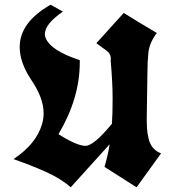

<svg xmlns="http://www.w3.org/2000/svg" viewBox="-20 -814 727 819"><path d="M562.5 -15.1Q494.1 -58.1 425.8 -102.1Q439.5 -148.4 447.8 -198.7L281.7 -15.1Q239.7 -52.2 175.3 -81.1Q110.8 -109.9 37.6 -135.3Q134.8 -200.2 159.2 -284.2Q166 -307.1 166 -331.1Q166 -395 115 -470.7Q64 -546.4 64 -613.3Q64 -718.8 195.8 -793.9Q221.2 -779.3 248.5 -764.6Q171.4 -711.9 171.4 -668.5Q171.4 -657.7 176.8 -647.5Q201.2 -596.2 320.3 -557.6Q320.3 -552.7 320.3 -547.9Q320.3 -395 229.5 -241.7Q307.6 -191.9 344.7 -191.9Q379.9 -191.9 457.5 -286.1Q460.4 -330.1 460.4 -395Q460.4 -460 452.1 -555.2Q452.6 -559.6 452.6 -563.5Q452.6 -585.4 432.6 -599.4Q412.6 -613.3 391.1 -629.9L507.8 -758.8Q559.6 -726.1 648.9 -673.3Q617.2 -630.9 613 -589.8Q608.9 -548.8 608.9 -505.4L606 -314.9Q606 -306.2 606 -298.3Q606 -238.3 619.4 -205.6Q632.8 -172.9 667 -159.7Z"/></svg>

Font: UnifrakturCook
Style: Bold
Weight: 700
Designer: j. 'mach' wust
Version: Version 2011-09-01